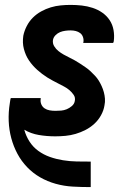

<svg xmlns="http://www.w3.org/2000/svg" viewBox="-20 -548 540 783"><path d="M349 215Q313 215 277 213Q241 211 207 201.5Q173 192 143.5 175Q114 158 90.5 133.5Q67 109 51 79Q35 49 26 15.5Q17 -18 15.5 -54Q14 -90 20 -127Q21 -132 21.5 -137Q22 -142 24 -148H146V-145Q144 -133 148.5 -122.5Q153 -112 162 -106Q171 -100 182.5 -98Q194 -96 206 -96Q218 -96 229.5 -97Q241 -98 252 -102.5Q263 -107 273 -115.5Q283 -124 285 -136Q288 -150 280.5 -161Q273 -172 263 -180.5Q253 -189 241.5 -195Q230 -201 218.5 -207Q207 -213 195.5 -219Q184 -225 173 -232Q162 -239 152 -246.5Q142 -254 132.5 -262.5Q123 -271 114.5 -280.5Q106 -290 98.5 -301Q91 -312 86 -323.5Q81 -335 77.5 -348Q74 -361 73.5 -374.5Q73 -388 75 -402Q79 -422 89 -441.5Q99 -461 114 -476Q129 -491 148 -501.5Q167 -512 187 -518Q207 -524 227.5 -526Q248 -528 268 -528Q291 -528 313.5 -525.5Q336 -523 357.5 -516Q379 -509 397 -496.5Q415 -484 427 -466Q439 -448 443 -425.5Q447 -403 444 -380Q443 -378 443 -376.5Q443 -375 441 -373H319L320 -375Q322 -386 318.5 -396.5Q315 -407 307 -413Q299 -419 289 -421.5Q279 -424 268 -424Q257 -424 246 -422.5Q235 -421 225 -417Q215 -413 206.5 -404.5Q198 -396 196 -385Q194 -371 201 -359.5Q208 -348 218 -340Q228 -332 239.5 -325.5Q251 -319 262.5 -313.5Q274 -308 285.5 -301.5Q297 -295 307.5 -288Q318 -281 329 -273.5Q340 -266 349 -257.5Q358 -249 367 -239.5Q376 -230 382.5 -219.5Q389 -209 394.5 -197Q400 -185 403.5 -172Q407 -159 408 -145.5Q409 -132 406 -118Q403 -98 392 -78Q381 -58 364.5 -43Q348 -28 328.5 -18Q309 -8 288.5 -2Q268 4 247 6Q226 8 205 8Q171 8 138.5 2.5Q106 -3 79 -19Q86 7 100.5 29.5Q115 52 136.5 67.5Q158 83 183.5 92Q209 101 237 105.5Q265 110 293 110.5Q321 111 349 111H350V215Z"/></svg>

Font: Iosevka Curly Extrabold
Style: Italic
Weight: 800
Italic angle: -9°
Monospace: yes
Designer: Belleve Invis
Foundry: Belleve Invis
Version: Version 22.1.2; ttfautohint (v1.8.4)